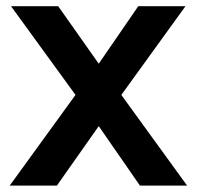

<svg xmlns="http://www.w3.org/2000/svg" viewBox="-20 -582 617 602"><path d="M561.5 -562.5H413.5L289.6 -382.3L162.5 -562.5H14.6L216.7 -284.4L10.4 0H158.3L289.6 -186.5L418.8 0H566.7L360.4 -284.4Z"/></svg>

Font: Manrope3 Bold
Style: Regular
Weight: 700
Designer: Mikhail Sharanda
Foundry: Mikhail Sharanda
Version: Version 3.000;PS 003.000;hotconv 1.0.88;makeotf.lib2.5.64775